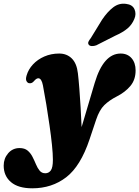

<svg xmlns="http://www.w3.org/2000/svg" viewBox="-130 -775 754 1040"><path d="M383 -326Q430.5 -485 523.5 -485Q560.5 -485 582.5 -460Q604.5 -435 604.5 -393.5Q604.5 -343 576.2 -309.2Q548 -275.5 502.5 -252.5Q461.5 -231.5 435 -205.5Q408.5 -179.5 391 -127.5L355 -20Q306.5 125 228.8 185Q151 245 45 245Q-31 245 -70.5 211.5Q-110 178 -110 122Q-110 83.5 -85.8 55.2Q-61.5 27 -24 27Q3.5 27 19.8 40.8Q36 54.5 46.2 74.8Q56.5 95 65 115.5Q73.5 136 85 149.8Q96.5 163.5 115.5 163.5Q134 163.5 145.2 148.2Q156.5 133 156.5 90.5Q156.5 59 151.5 10Q146.5 -39 138.2 -96Q130 -153 120.8 -209.5Q111.5 -266 102.5 -312.5Q95 -351 77.5 -351Q72.5 -351 66.8 -347.5Q61 -344 52.5 -334Q41.5 -321.5 26.5 -324.5Q19 -326 13.5 -335.8Q8 -345.5 14 -366Q23.5 -399 48.5 -426Q73.5 -453 110.2 -469Q147 -485 190.5 -485Q232 -485 259 -458.2Q286 -431.5 292 -377.5Q296 -344 299.8 -295Q303.5 -246 306.8 -191.5Q310 -137 312 -86.5ZM423 -668.5Q452 -711.5 483.5 -735.5Q515 -759.5 553 -754Q587.5 -750 598.5 -724.8Q609.5 -699.5 597.5 -672Q585 -641.5 560.5 -620.8Q536 -600 493 -581L391.5 -529.5Q379 -525 367.5 -525.5Q356 -526 351 -532.5Q345 -540.5 349.5 -549.8Q354 -559 362 -569Z"/></svg>

Font: Fraunces 9pt S000 Black
Style: Italic
Weight: 900
Italic angle: -16°
Version: Version 1.000; ttfautohint (v1.8.3)